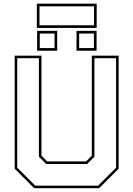

<svg xmlns="http://www.w3.org/2000/svg" viewBox="-20 -994 704 1014"><path d="M160.5 0 57.5 -103V-700H199V-172L229.5 -141.5H434.5L465 -172V-700H606.5V-103L503.5 0ZM166 -13.5H498L593 -108.5V-686.5H478.5V-166.5L440 -128H224L185.5 -166.5V-686.5H71V-108.5ZM384 -726V-831H490V-726ZM176 -726V-831H282V-726ZM190 -740H268V-817H190ZM398 -740H476V-817H398ZM174.5 -846.5V-974.5H490.5V-846.5ZM188.5 -860.5H476.5V-960.5H188.5Z"/></svg>

Font: Tourney Thin
Style: Regular
Weight: 100
Designer: Tyler Finck
Foundry: Etcetera Type Co
Version: Version 1.015